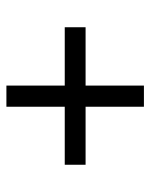

<svg xmlns="http://www.w3.org/2000/svg" viewBox="45 -657 469 599"><g transform="rotate(-90 279.5 -357.5)"><path d="M246 -143V-325H65V-390H246V-572H312V-390H494V-325H312V-143Z"/></g></svg>

Font: Noto Serif Gujarati SemiBold
Style: Regular
Weight: 600
Version: Version 2.102